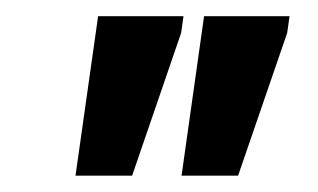

<svg xmlns="http://www.w3.org/2000/svg" viewBox="-20 -772 392 237"><path d="M101.1 -752H206.5L203.6 -731.4L143.1 -555.2H73.2ZM231.9 -752H337.4L334.5 -731.4L273.9 -555.2H204.1Z"/></svg>

Font: Noticia Text
Style: Bold Italic
Weight: 700
Italic angle: -8°
Designer: JM Sole
Foundry: JM Sole
Version: Version 1.003